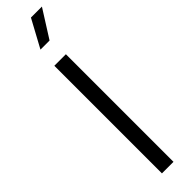

<svg xmlns="http://www.w3.org/2000/svg" viewBox="-342 -966 940 940"><g transform="rotate(-45 128.0 -496.5)"><path d="M88 0H168V-745H88ZM96 -849H159L250 -993H174Z"/></g></svg>

Font: Plus Jakarta Sans
Style: Regular
Weight: 400
Designer: Gumpita Rahayu
Foundry: Tokotype
Version: Version 2.004; ttfautohint (v1.8.3)